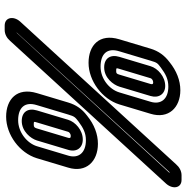

<svg xmlns="http://www.w3.org/2000/svg" viewBox="-8 -728 776 799"><g transform="rotate(90 379.5 -328.0)"><path d="M114 -9 695 -645C696 -645 697 -646 697 -646H699L117 -11C115 -10 114 -9 114 -9ZM86 40H104C122 40 138 31 150 17L744 -632C768 -659 763 -696 728 -696H709C691 -696 675 -687 663 -673L69 -24C45 3 51 40 86 40ZM257 -359C204 -359 177 -386 193 -437L232 -567C240 -594 242 -596 261 -610C288 -630 309 -641 340 -641C392 -641 416 -610 403 -567L364 -437C351 -394 306 -359 257 -359ZM241 -309C316 -309 392 -366 414 -437L453 -567C476 -642 427 -691 355 -691C314 -691 274 -675 238 -646C210 -625 192 -600 182 -567L143 -437C118 -354 168 -309 241 -309ZM480 -16C428 -16 401 -43 417 -94L456 -224C464 -251 467 -253 485 -267C512 -287 533 -298 563 -298C616 -298 640 -267 627 -224L588 -94C575 -52 529 -16 480 -16ZM465 34C540 34 616 -22 638 -94L677 -224C700 -299 651 -348 578 -348C538 -348 498 -333 461 -303C432 -281 416 -257 406 -224L367 -94C342 -11 393 34 465 34ZM337 -628C298 -628 264 -597 255 -567L216 -437C205 -400 222 -374 260 -374C304 -374 332 -412 340 -437L379 -567C389 -601 371 -628 337 -628ZM322 -578C330 -578 331 -575 329 -567L290 -437C287 -426 284 -424 276 -424C262 -424 262 -424 266 -437L305 -567C306 -571 313 -578 322 -578ZM560 -285C521 -285 487 -254 478 -224L439 -94C428 -57 445 -31 483 -31C526 -31 556 -68 564 -94L603 -224C614 -259 595 -285 560 -285ZM545 -235C554 -235 555 -231 553 -224L514 -94C511 -84 508 -81 499 -81C485 -81 485 -81 489 -94L528 -224C529 -228 536 -235 545 -235Z"/></g></svg>

Font: DIN Rundschrift
Style: MittelKontKu
Weight: 400
Version: Version 1.027